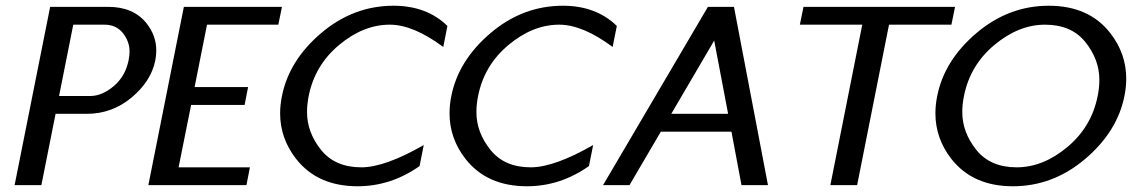

<svg xmlns="http://www.w3.org/2000/svg" viewBox="-20 -649 3968 673"><path d="M236.8 -562.5 187 -312.5H296.4Q337.4 -312.5 378.4 -346.9Q419.4 -381.3 430.7 -437.5Q434.1 -453.6 434.1 -468.3Q434.1 -503.9 410.6 -533.2Q387.2 -562.5 346.2 -562.5ZM174.8 -250 125 0H31.2L155.8 -625H358.9Q447.3 -625 493.2 -567.9Q527.8 -524.4 527.8 -472.2Q527.8 -455.1 524.4 -437.5Q509.8 -364.3 441.2 -307.1Q372.6 -250 284.2 -250Z M968.3 -625 955.6 -562.5H705.6L662.1 -343.8H849.6L837.4 -281.2H649.9L606 -62.5H856L843.8 0H500L624.5 -625Z M1246.6 -62.5Q1329.1 -62.5 1465.3 -140.6L1450.7 -66.9Q1350.1 3.9 1233.4 3.9Q1093.3 3.9 1018.1 -91.8Q961.9 -163.6 961.9 -252Q961.9 -281.2 968.3 -312.5Q993.2 -437.5 1106 -533.2Q1218.8 -628.9 1359.4 -628.9Q1475.6 -628.9 1548.3 -558.1L1533.7 -484.4Q1428.7 -562.5 1346.2 -562.5Q1253.9 -562.5 1168.7 -491.5Q1083.5 -420.4 1062 -312.5Q1056.2 -283.2 1056.2 -256.3Q1056.2 -185.1 1105.2 -123.8Q1154.3 -62.5 1246.6 -62.5Z M1840.3 -62.5Q1922.9 -62.5 2059.1 -140.6L2044.4 -66.9Q1943.8 3.9 1827.1 3.9Q1687 3.9 1611.8 -91.8Q1555.7 -163.6 1555.7 -252Q1555.7 -281.2 1562 -312.5Q1586.9 -437.5 1699.7 -533.2Q1812.5 -628.9 1953.1 -628.9Q2069.3 -628.9 2142.1 -558.1L2127.4 -484.4Q2022.5 -562.5 1939.9 -562.5Q1847.7 -562.5 1762.5 -491.5Q1677.2 -420.4 1655.8 -312.5Q1649.9 -283.2 1649.9 -256.3Q1649.9 -185.1 1699 -123.8Q1748 -62.5 1840.3 -62.5Z M2543.9 -187.5H2296.4L2186.5 0H2093.8L2461.4 -625H2552.7L2671.9 0H2579.1ZM2333 -250H2532.2L2483.4 -506.8Z M3096.2 -562.5 2984.4 0H2890.6L3002.4 -562.5H2783.7L2796.4 -625H3327.6L3314.9 -562.5Z M3530.3 3.9Q3390.1 3.9 3314.9 -91.8Q3258.8 -163.6 3258.8 -252Q3258.8 -281.2 3265.1 -312.5Q3290 -437.5 3402.8 -533.2Q3515.6 -628.9 3656.2 -628.9Q3796.9 -628.9 3871.6 -533.2Q3927.7 -461.4 3927.7 -373Q3927.7 -343.8 3921.4 -312.5Q3896.5 -187.5 3783.7 -91.8Q3670.9 3.9 3530.3 3.9ZM3543.5 -62.5Q3636.2 -62.5 3721.2 -133.5Q3806.2 -204.6 3827.6 -312.5Q3833.5 -342.3 3833.5 -369.1Q3833.5 -439.9 3784.7 -501.2Q3735.8 -562.5 3643.1 -562.5Q3550.8 -562.5 3465.6 -491.5Q3380.4 -420.4 3358.9 -312.5Q3353 -283.2 3353 -256.3Q3353 -185.1 3402.1 -123.8Q3451.2 -62.5 3543.5 -62.5Z"/></svg>

Font: Juliett
Style: Bold Italic
Weight: 700
Italic angle: -11.25°
Designer: GGBotNet
Foundry: GGBotNet
Version: 0.60